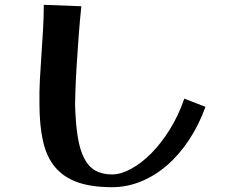

<svg xmlns="http://www.w3.org/2000/svg" viewBox="-20 -713 1040 798"><path d="M318 -687Q312 -629 307 -563.5Q302 -498 298.5 -439.5Q295 -381 293.5 -337.5Q292 -294 292 -281Q294 -201 303 -145Q312 -89 330.5 -54Q349 -19 377.5 -3.5Q406 12 446 12Q482 12 524.5 -11Q567 -34 608 -75Q649 -116 685.5 -174.5Q722 -233 746 -303L834 -269Q807 -194 766 -132Q725 -70 675 -26.5Q625 17 566.5 41Q508 65 446 65Q359 65 301 44Q243 23 208 -19.5Q173 -62 158.5 -127.5Q144 -193 144 -281Q143 -334 146 -386Q149 -438 152.5 -489.5Q156 -541 159 -591.5Q162 -642 162 -693Z"/></svg>

Font: Cafe24 ClassicType
Style: Regular
Weight: 400
Designer: Cafe24 thkim, hmlim, mnelim & 4IR
Foundry: Cafe24
Version: Version 1.000